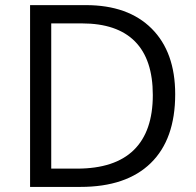

<svg xmlns="http://www.w3.org/2000/svg" viewBox="-20 -734 769 754"><path d="M668 -363.8Q668 -187 572 -93.5Q476.1 0 295.9 0H98.1V-713.9H316.9Q483.4 -713.9 575.7 -621.6Q668 -529.3 668 -363.8ZM580.1 -360.8Q580.1 -500.5 510 -571.3Q439.9 -642.1 301.8 -642.1H181.2V-71.8H282.2Q430.7 -71.8 505.4 -144.8Q580.1 -217.8 580.1 -360.8Z"/></svg>

Font: f01972551
Style: Regular
Weight: 400
Foundry: Ascender Corporation
Version: Version 1.10